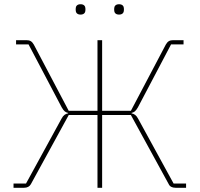

<svg xmlns="http://www.w3.org/2000/svg" viewBox="-20 -888 944 908"><path d="M44 -20H103L271 -327C280 -344 289 -349 302 -352V-354C290 -357 283 -361 272 -380L115 -678H56V-698H105C121 -698 131 -693 140 -677L305 -364H441V-698H463V-364H599L764 -677C773 -693 783 -698 799 -698H848V-678H789L632 -380C621 -361 614 -357 602 -354V-352C615 -349 624 -344 633 -327L801 -20H860V0H810C794 0 783 -6 778 -17L599 -344H463V0H441V-344H305L126 -17C120 -6 109 0 94 0H44ZM361 -819C344 -819 338 -829 338 -840V-847C338 -858 344 -868 361 -868C378 -868 384 -858 384 -847V-840C384 -829 378 -819 361 -819ZM543 -819C526 -819 520 -829 520 -840V-847C520 -858 526 -868 543 -868C560 -868 566 -858 566 -847V-840C566 -829 560 -819 543 -819Z"/></svg>

Font: Plexus Sans Thin
Style: Regular
Weight: 250
Version: Version 2.001;PS 002.001;hotconv 1.0.70;makeotf.lib2.5.58329